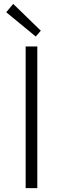

<svg xmlns="http://www.w3.org/2000/svg" viewBox="-20 -968 312 988"><path d="M112 0V-729H172V0ZM164 -780 12 -905 48 -948 190 -810Z"/></svg>

Font: NotoSansHansLight
Style: Regular
Weight: 300
Designer: Ryoko NISHIZUKA  (kana & ideographs); Paul D. Hunt (Latin, Greek & Cyrillic); Wenlong ZHANG  (bopomofo); Sandoll Communi
Foundry: Adobe Systems Incorporated
Version: Version 1.00;December 8, 2021;FontCreator 13.0.0.2675 64-bit